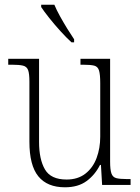

<svg xmlns="http://www.w3.org/2000/svg" viewBox="-20 -786 595 816"><path d="M256 10Q181 10 143 -36.5Q105 -83 105 -184V-439Q105 -473 99.5 -488Q94 -503 78 -507Q62 -511 30 -511H15V-536H146V-183Q146 -109 171 -66Q196 -23 263 -23Q311 -23 343 -48Q375 -73 390.5 -114.5Q406 -156 406 -205V-433Q406 -469 401 -486Q396 -503 380.5 -507Q365 -511 332 -511H322V-536H448V-99Q448 -65 453.5 -49Q459 -33 474 -29Q489 -25 518 -25H535V0H414L409 -85H405Q384 -43 348 -16.5Q312 10 256 10ZM284 -606Q264 -624 238 -652.5Q212 -681 189 -710Q166 -739 155 -756V-766H211Q220 -744 235 -717Q250 -690 266 -664Q282 -638 295 -619V-606Z"/></svg>

Font: Noto Serif Khmer SemiCondensed ExtraLight
Style: Regular
Weight: 200
Width: 4
Designer: Danh Hong and the Monotype Design Team
Foundry: Monotype Imaging Inc.
Version: Version 2.004; ttfautohint (v1.8.4.7-5d5b)